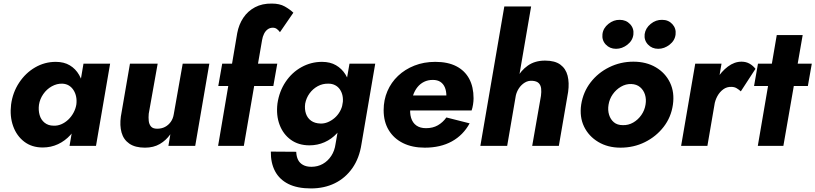

<svg xmlns="http://www.w3.org/2000/svg" viewBox="-20 -816 4561 1074"><path d="M447 -460 369 0H517L596 -460ZM42 -231Q34 -165 53.5 -110.5Q73 -56 115.5 -23.5Q158 9 219 9Q265 9 304.5 -9.5Q344 -28 374 -61Q404 -94 423.5 -137.5Q443 -181 449 -230Q455 -277 448.5 -320Q442 -363 422.5 -397Q403 -431 370.5 -450.5Q338 -470 292 -470Q230 -470 176.5 -439Q123 -408 87 -353.5Q51 -299 42 -231ZM198 -230Q203 -262 222 -289.5Q241 -317 269.5 -333Q298 -349 329 -348Q350 -347 365.5 -337.5Q381 -328 391.5 -311.5Q402 -295 406 -274.5Q410 -254 407 -231Q403 -207 391 -185Q379 -163 361.5 -146.5Q344 -130 323 -121Q302 -112 280 -113Q250 -113 229.5 -129.5Q209 -146 201.5 -173Q194 -200 198 -230Z M812 -180 862 -460H707L656 -164Q649 -114 660 -74.5Q671 -35 703.5 -12.5Q736 10 791 10Q839 10 874 -10.5Q909 -31 933 -65L922 0H1072L1151 -460H1002L952 -177Q948 -152 935 -134Q922 -116 903 -106Q884 -96 859 -96Q835 -96 824.5 -108.5Q814 -121 812 -140Q810 -159 812 -180Z M1223 -460 1201 -335H1509L1531 -460ZM1546 -636 1621 -745Q1601 -764 1572.5 -780Q1544 -796 1501 -796Q1447 -797 1406.5 -775.5Q1366 -754 1341 -716.5Q1316 -679 1307 -631L1200 0H1344L1446 -592Q1449 -611 1457 -627Q1465 -643 1477.5 -652Q1490 -661 1506 -661Q1519 -661 1528.5 -654Q1538 -647 1546 -636Z M1495 32Q1494 95 1518.5 141.5Q1543 188 1593 213Q1643 238 1719 238Q1794 238 1853 209Q1912 180 1951 124.5Q1990 69 2002 -10L2079 -460H1935L1857 -11Q1852 27 1833 56Q1814 85 1785.5 101Q1757 117 1722 117Q1694 117 1675 106.5Q1656 96 1647 77.5Q1638 59 1637 33ZM1532 -237Q1524 -171 1544 -118Q1564 -65 1607 -34Q1650 -3 1711 -3Q1756 -3 1795.5 -20.5Q1835 -38 1864.5 -70Q1894 -102 1913.5 -144.5Q1933 -187 1939 -236Q1945 -284 1938.5 -326Q1932 -368 1912 -400Q1892 -432 1859.5 -451Q1827 -470 1781 -470Q1720 -470 1666.5 -440.5Q1613 -411 1577.5 -358Q1542 -305 1532 -237ZM1687 -236Q1693 -268 1711.5 -293.5Q1730 -319 1757.5 -334Q1785 -349 1818 -348Q1838 -348 1854.5 -339.5Q1871 -331 1881.5 -315.5Q1892 -300 1896 -280.5Q1900 -261 1897 -237Q1893 -213 1881 -192Q1869 -171 1851.5 -156Q1834 -141 1813.5 -132.5Q1793 -124 1772 -125Q1741 -126 1720.5 -140.5Q1700 -155 1691.5 -180Q1683 -205 1687 -236Z M2356 10Q2444 10 2507.5 -25Q2571 -60 2607 -126L2477 -159Q2457 -131 2429 -115Q2401 -99 2363 -99Q2330 -99 2309 -114Q2288 -129 2279.5 -157Q2271 -185 2276 -221Q2281 -255 2290.5 -282.5Q2300 -310 2315.5 -329Q2331 -348 2352.5 -358.5Q2374 -369 2401 -369Q2427 -369 2443.5 -358Q2460 -347 2468.5 -327Q2477 -307 2477 -278Q2477 -269 2473 -257.5Q2469 -246 2463 -236L2498 -282H2202V-198H2618Q2623 -212 2626 -231Q2629 -250 2629 -266Q2629 -330 2604.5 -375.5Q2580 -421 2532.5 -445.5Q2485 -470 2415 -470Q2351 -470 2298 -449Q2245 -428 2206.5 -391.5Q2168 -355 2147 -306Q2126 -257 2126 -200Q2126 -135 2154.5 -88Q2183 -41 2234.5 -15.5Q2286 10 2356 10Z M2951 -780H2801L2667 0H2817ZM3006 -280 2957 0H3106L3158 -302Q3165 -353 3155 -392.5Q3145 -432 3114.5 -454.5Q3084 -477 3029 -477Q2972 -477 2932.5 -449Q2893 -421 2870 -376.5Q2847 -332 2838 -281L2865 -280Q2870 -303 2883 -322.5Q2896 -342 2915.5 -354Q2935 -366 2959 -364Q2983 -362 2994 -350.5Q3005 -339 3007 -320.5Q3009 -302 3006 -280Z M3231 -231Q3221 -162 3247 -108Q3273 -54 3326.5 -22Q3380 10 3451 10Q3525 10 3587.5 -21Q3650 -52 3692 -106Q3734 -160 3744 -230Q3754 -299 3728 -353.5Q3702 -408 3648.5 -439.5Q3595 -471 3523 -471Q3451 -471 3388 -440Q3325 -409 3283.5 -355Q3242 -301 3231 -231ZM3384 -230Q3389 -262 3407.5 -288.5Q3426 -315 3453.5 -331Q3481 -347 3511 -346Q3541 -345 3560.5 -328.5Q3580 -312 3588 -286.5Q3596 -261 3591 -231Q3586 -199 3567.5 -172.5Q3549 -146 3522 -130.5Q3495 -115 3464 -116Q3433 -116 3414 -132Q3395 -148 3387 -174Q3379 -200 3384 -230ZM3586 -625Q3582 -591 3604.5 -567Q3627 -543 3662 -543Q3696 -543 3725.5 -566Q3755 -589 3759 -623Q3763 -657 3741 -681Q3719 -705 3684 -705Q3649 -706 3620 -682.5Q3591 -659 3586 -625ZM3350 -625Q3346 -591 3368.5 -567Q3391 -543 3426 -543Q3460 -543 3489.5 -566Q3519 -589 3523 -623Q3527 -657 3504.5 -681Q3482 -705 3447 -705Q3413 -706 3383.5 -682.5Q3354 -659 3350 -625Z M4016 -460H3869L3790 0H3937ZM4124 -305 4206 -431Q4192 -449 4172.5 -460Q4153 -471 4128 -471Q4088 -471 4051.5 -443.5Q4015 -416 3988.5 -372.5Q3962 -329 3953 -281L3976 -228Q3980 -255 3993 -278.5Q4006 -302 4026 -316.5Q4046 -331 4071 -330Q4088 -330 4100.5 -322.5Q4113 -315 4124 -305Z M4220 -460 4198 -335H4499L4521 -460ZM4325 -620 4219 0H4362L4470 -620Z"/></svg>

Font: Jost
Style: Bold Italic
Weight: 700
Italic angle: -5°
Version: Version 3.710